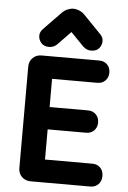

<svg xmlns="http://www.w3.org/2000/svg" viewBox="-63 -1019 707 1064"><g transform="rotate(5 290.5 -487.0)"><path d="M148.9 0Q118.8 0 99.4 -19.1Q80 -38.2 80 -68V-631.2Q80 -661.4 99.3 -680.7Q118.6 -700 148.8 -700H217.5V0ZM171.8 -576V-700H468.8Q496.5 -700 513.6 -682.9Q530.8 -665.7 530.8 -638Q530.8 -610.8 513.6 -593.4Q496.5 -576 468.8 -576ZM172.5 -295V-419.2H430.8Q458.5 -419.2 475.6 -401.7Q492.8 -384.1 492.8 -357Q492.8 -329.8 475.6 -312.4Q458.5 -295 430.8 -295ZM182.5 0V-127.2H480.5Q508.2 -127.2 525.4 -109.7Q542.5 -92.2 542.5 -63.8Q542.5 -36 525.4 -18Q508.2 0 480.5 0ZM185.2 -750.8Q156 -750.8 141 -768.8Q126 -786.8 126 -808Q126 -820 130.6 -829.2Q135.2 -838.5 143 -846.5L237.5 -944Q252.5 -959.5 269.6 -966.5Q286.8 -973.5 302 -973.5Q317.2 -973.5 334.8 -966.5Q352.2 -959.5 366.5 -944L461 -846.5Q469 -838.5 473.5 -829.2Q478 -820 478 -808Q478 -786.8 463.4 -768.8Q448.8 -750.8 418.8 -750.8Q407.2 -750.8 396 -755.1Q384.8 -759.5 374.8 -768.8L255.2 -892H348.8L229.2 -768.8Q220 -759.5 208.4 -755.1Q196.8 -750.8 185.2 -750.8Z"/></g></svg>

Font: National Park
Style: Regular
Weight: 400
Designer: Andrea Herstowski, Ben Hoepner
Version: Version 1.009